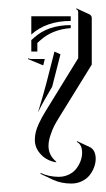

<svg xmlns="http://www.w3.org/2000/svg" viewBox="-20 -136 250 452"><path d="M45.4 2.9 46.4 1.2Q49.8 2.9 53.7 2.9H85.4L81.8 17.8L79.8 17.1ZM53.7 -14.6V-41.5L60.3 -47.4Q92.8 -76.9 146.5 -76.9V-69.8Q103 -66.7 74.5 -40.8L67.9 -34.9V-14.6ZM53.7 -54.7V-97.7H146.5V-86.7Q89.1 -86.7 53.7 -54.7ZM62 193.4Q62 184.1 64.3 174.6Q66.7 165 71.2 155.5Q75.7 146 79 140Q82.3 134 87.2 126L164.1 1V-107.4Q164.1 -113 158.7 -114.7L160.4 -116.2L190.4 -102.3Q196 -99.6 196 -93.3V16.1L118.9 140.9Q112.1 151.9 107.8 160Q103.5 168.2 98.9 182Q94.2 195.8 94.2 207.5Q94.2 229 111.6 243.9L112.8 246.1Q100.6 244.6 89.2 238Q77.9 231.4 69.9 219.6Q62 207.8 62 193.4ZM69.3 128.9Q83.7 81.5 89.8 57.4L108.2 -14.6L122.3 -8.1L102.8 68.1Q80.8 105 69.3 128.9ZM75.2 273.2 75.7 271.2Q94.5 280 117.9 280.3Q131.1 280.3 142 275Q152.8 269.8 159.4 261.4Q166 252.9 169.7 243Q173.3 233.2 173.3 223.6Q173.3 204.1 160.9 198.2L161.6 196.3L191.7 210.4Q198.2 213.6 201.8 220.8Q205.3 228 205.3 237.5Q205.3 247.6 201.5 257.7Q197.8 267.8 190.9 276.5Q184.1 285.2 172.7 290.6Q161.4 296.1 147.9 296.1Q124.5 296.1 105.2 287.4Z"/></svg>

Font: AgreloyS1
Style: Medium
Weight: 400
Designer: gluk
Foundry: gluk
Version: Version 0.27